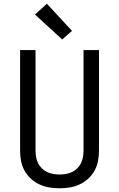

<svg xmlns="http://www.w3.org/2000/svg" viewBox="-20 -1004 640 1032"><path d="M300 8Q272 8 244.5 3.5Q217 -1 191.5 -13Q166 -25 145.5 -44Q125 -63 111.5 -87.5Q98 -112 93 -139.5Q88 -167 88 -195V-735H171V-195Q171 -178 174 -160.5Q177 -143 184.5 -127.5Q192 -112 204.5 -99.5Q217 -87 232.5 -79.5Q248 -72 265.5 -69Q283 -66 300 -66Q317 -66 334.5 -69Q352 -72 367.5 -79.5Q383 -87 395.5 -99.5Q408 -112 415.5 -127.5Q423 -143 426 -160.5Q429 -178 429 -195V-735H512V-195Q512 -167 507 -139.5Q502 -112 488.5 -87.5Q475 -63 454.5 -44Q434 -25 408.5 -13Q383 -1 355.5 3.5Q328 8 300 8ZM314 -792 168 -926 232 -984 367 -838Z"/></svg>

Font: Iosevka Mono
Style: Regular
Weight: 400
Designer: Belleve Invis
Foundry: Belleve Invis
Version: Version 11.1.1